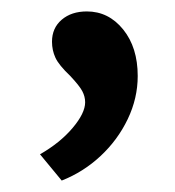

<svg xmlns="http://www.w3.org/2000/svg" viewBox="-20 -137 307 336"><path d="M88 179 50 133Q85 113 107 87Q129 61 129 42Q129 32 124 22.5Q119 13 103 -4Q83 -23 77 -36Q71 -49 71 -64Q71 -88 88 -102.5Q105 -117 132 -117Q170 -117 195.5 -85.5Q221 -54 221 -4Q221 35 203.5 71.5Q186 108 156 136Q126 164 88 179Z"/></svg>

Font: Lexend
Style: Regular
Weight: 400
Designer: Bonnie Shaver-Troup, Thomas Jockin
Foundry: Lexend
Version: Version 1.007; ttfautohint (v1.8.3)